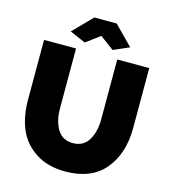

<svg xmlns="http://www.w3.org/2000/svg" viewBox="-131 -1019 1005 1130"><g transform="rotate(15 371.5 -454.0)"><path d="M190 -799 303 -914H439L552 -799L456 -757L371 -820L286 -757ZM371 6Q262 6 188 -43.5Q114 -93 82.5 -170Q51 -247 51 -345V-710H246V-345Q246 -268 277 -217.5Q308 -167 371 -167Q435 -167 466 -218Q497 -269 497 -345V-710H692V-345Q692 -188 610.5 -91Q529 6 371 6Z"/></g></svg>

Font: Raleway-v4020 Black
Style: Regular
Weight: 900
Designer: Matt McInerney, Pablo Impallari, Rodrigo Fuenzalida
Foundry: Matt McInerney, Pablo Impallari, Rodrigo Fuenzalida
Version: Version 4.020;PS 004.020;hotconv 1.0.88;makeotf.lib2.5.64775